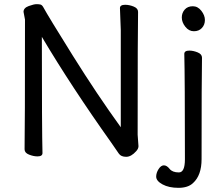

<svg xmlns="http://www.w3.org/2000/svg" viewBox="-20 -734 1044 922"><path d="M586 19Q561 19 550.5 3.5Q540 -12 515 -48Q323 -318 181 -557Q181 -105 184 1Q184 17 160 17Q141 17 119.5 8.5Q98 0 98 -17Q100 -106 100 -640L93 -677Q93 -696 118 -705Q143 -714 155 -714Q165 -714 173 -712.5Q181 -711 187 -701Q212 -655 329.5 -467Q447 -279 560 -123V-589L556 -695Q556 -711 581 -711Q601 -711 622 -702.5Q643 -694 643 -677Q641 -588 641 -87L645 -32Q645 -20 634 -8Q610 19 586 19ZM730 114Q730 96 741.5 78Q753 60 767 60Q781 60 794.5 77Q808 94 839 94Q868 94 868 31Q868 -364 865 -475Q865 -491 889 -491Q908 -491 929 -482.5Q950 -474 950 -457Q948 -364 948 30Q948 108 907 145Q883 168 837 168Q791 168 760.5 151.5Q730 135 730 114ZM853 -650Q853 -672 867 -688Q881 -704 906 -704Q930 -704 947 -682Q964 -660 964 -638Q964 -615 949.5 -599.5Q935 -584 911 -584Q887 -584 870 -605.5Q853 -627 853 -650Z"/></svg>

Font: LXGW WenKai Lite Medium
Style: Regular
Weight: 500
Designer: LXGW / Fontworks Inc.
Foundry: LXGW / Fontworks Inc.
Version: Version 1.511; March 25, 2025